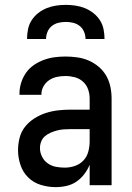

<svg xmlns="http://www.w3.org/2000/svg" viewBox="-20 -760 540 788"><path d="M208 8Q178 8 148 -1Q118 -10 96 -31.5Q74 -53 64 -83Q54 -113 54 -143Q54 -169 60.5 -194.5Q67 -220 83 -240Q99 -260 121 -274Q143 -288 167.5 -296Q192 -304 217.5 -307Q243 -310 269 -310H348V-355Q348 -375 341.5 -393.5Q335 -412 320.5 -425Q306 -438 287 -443Q268 -448 249 -448Q231 -448 214 -444.5Q197 -441 182.5 -431.5Q168 -422 159 -406.5Q150 -391 150 -374V-371H60V-376Q60 -399 67 -421Q74 -443 87 -461.5Q100 -480 119 -493Q138 -506 159.5 -514Q181 -522 203.5 -525Q226 -528 249 -528Q273 -528 297.5 -524.5Q322 -521 344 -511.5Q366 -502 385 -486Q404 -470 416 -449Q428 -428 433 -404Q438 -380 438 -355V0H348V-84Q340 -64 326 -45.5Q312 -27 293.5 -14.5Q275 -2 253 3Q231 8 208 8ZM246 -72Q267 -72 287.5 -79Q308 -86 322.5 -101.5Q337 -117 342.5 -138Q348 -159 348 -180V-230H269Q255 -230 241 -229Q227 -228 214 -224.5Q201 -221 188 -215.5Q175 -210 164.5 -201Q154 -192 149 -179Q144 -166 144 -152Q144 -134 152.5 -117Q161 -100 176 -89.5Q191 -79 209 -75.5Q227 -72 246 -72ZM91 -600Q91 -620 95 -640Q99 -660 110 -677Q121 -694 137 -706.5Q153 -719 171.5 -726.5Q190 -734 210 -737Q230 -740 250 -740Q270 -740 290 -737Q310 -734 328.5 -726.5Q347 -719 363 -706.5Q379 -694 390 -677Q401 -660 405 -640Q409 -620 409 -600H331Q331 -615 325 -629.5Q319 -644 307 -653.5Q295 -663 280 -666.5Q265 -670 250 -670Q235 -670 220 -666.5Q205 -663 193 -653.5Q181 -644 175 -629.5Q169 -615 169 -600Z"/></svg>

Font: Iosevka Fixed Medium
Style: Regular
Weight: 500
Monospace: yes
Designer: Belleve Invis
Foundry: Belleve Invis
Version: Version 32.3.0